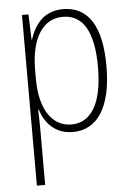

<svg xmlns="http://www.w3.org/2000/svg" viewBox="-54 -580 587 855"><g transform="rotate(-5 239.0 -152.5)"><path d="M260 -539C174 -539 132 -481 111 -416H109L105 -529H76V234H113V-16C113 -48 112 -79 111 -102H114C132 -45 175 10 257 10C364 10 431 -82 431 -270C431 -450 371 -539 260 -539ZM256 -505C349 -505 393 -422 393 -269C393 -95 335 -24 253 -24C168 -24 113 -103 113 -239V-284C114 -417 164 -505 256 -505Z"/></g></svg>

Font: Noto Sans Thai Looped Condensed ExtraLight
Style: Regular
Weight: 200
Width: 3
Designer: Sasikarn Vongin, Ben Mitchell
Foundry: The Fontpad Ltd
Version: Version 1.001